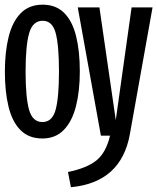

<svg xmlns="http://www.w3.org/2000/svg" viewBox="-21 -571 662 808"><path d="M157.4 11.8Q100.5 11.8 65.6 -23.1Q30.8 -57.9 15.1 -121.3Q-0.5 -184.6 -0.5 -269.2Q-0.5 -352.3 15.4 -416.2Q31.3 -480 66.4 -515.6Q101.5 -551.3 158.5 -551.3Q214.4 -551.3 249 -516.7Q283.6 -482.1 299.2 -419Q314.9 -355.9 314.9 -270.3Q314.9 -187.7 298.7 -124.1Q282.6 -60.5 247.7 -24.4Q212.8 11.8 157.4 11.8ZM277.4 216.9 265.1 152.8Q343.6 136.9 384.4 104.4Q425.1 71.8 442.1 0H403.6L306.2 -540H397.4L466.2 -65.6L532.8 -540H621L525.6 -6.7Q489.2 196.9 277.4 216.9ZM157.4 -57.4Q199 -57.4 213.1 -109.2Q227.2 -161 227.2 -270.3Q227.2 -380 213.3 -431.8Q199.5 -483.6 158.5 -483.6Q116.9 -483.6 101.8 -431.8Q86.7 -380 86.7 -269.2Q86.7 -160.5 101.3 -109Q115.9 -57.4 157.4 -57.4Z"/></svg>

Font: FiraCode Nerd Font
Style: Regular
Weight: 400
Designer: Carrois Corporate, Edenspiekermann AG, Nikita Prokopov
Foundry: Carrois Corporate, Edenspiekermann AG, Nikita Prokopov
Version: Version 6.002;Nerd Fonts 2.1.0